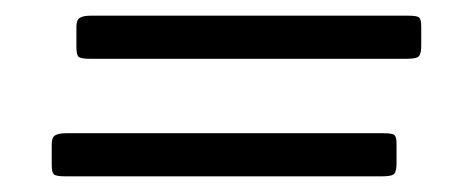

<svg xmlns="http://www.w3.org/2000/svg" viewBox="-20 -510 600 245"><path d="M96 -490H501Q512.5 -490 515 -487.5Q517.5 -485 517.5 -476V-451.5Q517.5 -442.5 515 -438.8Q512.5 -435 499.5 -435H94.5Q82.5 -435 80 -437.8Q77.5 -440.5 77.5 -450V-476Q77.5 -484.5 81.8 -487.2Q86 -490 96 -490ZM64.5 -340H469.5Q481 -340 483.5 -337.5Q486 -335 486 -326V-301.5Q486 -292.5 483.5 -288.8Q481 -285 468 -285H63Q51 -285 48.5 -287.8Q46 -290.5 46 -300V-326Q46 -334.5 50.2 -337.2Q54.5 -340 64.5 -340Z"/></svg>

Font: Besley
Style: Italic
Weight: 400
Italic angle: -13°
Designer: Owen Earl
Foundry: indestructible type*
Version: Version 4.000; ttfautohint (v1.8.4.7-5d5b)